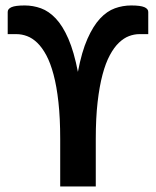

<svg xmlns="http://www.w3.org/2000/svg" viewBox="-20 -673 563 693"><path d="M325.7 0H197.3V-171.4Q197.3 -247.1 190.9 -304.4Q184.6 -361.8 173.3 -403.8Q162.1 -445.8 147 -473.9Q131.8 -502 114.3 -518.8Q96.7 -535.6 77.6 -542.7Q58.6 -549.8 39.6 -549.8H7.8V-629.9Q7.8 -641.1 21.7 -647.2Q35.6 -653.3 69.3 -653.3Q99.1 -653.3 127.7 -643.1Q156.2 -632.8 181.4 -606.2Q206.5 -579.6 226.8 -533Q247.1 -486.3 261.2 -413.6Q274.9 -486.3 295.7 -533Q316.4 -579.6 341.3 -606.2Q366.2 -632.8 394.8 -643.1Q423.3 -653.3 453.6 -653.3Q486.8 -653.3 501 -647.2Q515.1 -641.1 515.1 -629.9V-549.8H482.9Q464.4 -549.8 445.6 -542.7Q426.8 -535.6 409.2 -518.8Q391.6 -502 376.5 -473.9Q361.3 -445.8 350.1 -403.8Q338.9 -361.8 332.3 -304.4Q325.7 -247.1 325.7 -171.4Z"/></svg>

Font: Carlito
Style: Bold
Weight: 700
Designer: Lukasz Dziedzic
Foundry: tyPoland Lukasz Dziedzic
Version: Version 1.104